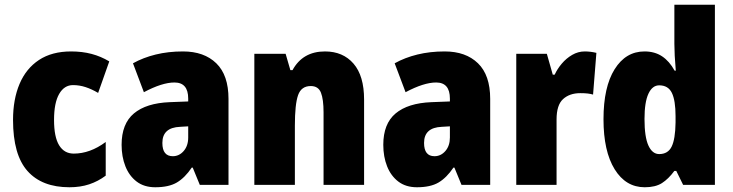

<svg xmlns="http://www.w3.org/2000/svg" viewBox="-20 -780 3091 810"><path d="M273 10Q157 10 96 -58.5Q35 -127 35 -274Q35 -361 62.5 -426Q90 -491 144.5 -527Q199 -563 280 -563Q327 -563 366.5 -552.5Q406 -542 441 -521L394 -388Q367 -404 341 -412.5Q315 -421 288 -421Q251 -421 229.5 -383.5Q208 -346 208 -274Q208 -202 229.5 -167Q251 -132 291 -132Q360 -132 426 -181V-39Q394 -15 356.5 -2.5Q319 10 273 10Z M752 -563Q841 -563 892.5 -513Q944 -463 944 -363V0H823L793 -73H789Q760 -30 726 -10Q692 10 635 10Q588 10 556.5 -14Q525 -38 509 -78.5Q493 -119 493 -169Q493 -258 545 -301.5Q597 -345 696 -349L774 -352V-364Q774 -432 716 -432Q664 -432 587 -391L541 -513Q584 -537 637 -550Q690 -563 752 -563ZM740 -245Q665 -242 665 -177Q665 -121 709 -121Q736 -121 755 -143Q774 -165 774 -200V-247Z M1351 -563Q1427 -563 1471.5 -511.5Q1516 -460 1516 -360V0H1345V-306Q1345 -361 1334 -389Q1323 -417 1291 -417Q1251 -417 1237.5 -378.5Q1224 -340 1224 -250V0H1053V-553H1185L1205 -484H1214Q1257 -563 1351 -563Z M1856 -563Q1945 -563 1996.5 -513Q2048 -463 2048 -363V0H1927L1897 -73H1893Q1864 -30 1830 -10Q1796 10 1739 10Q1692 10 1660.5 -14Q1629 -38 1613 -78.5Q1597 -119 1597 -169Q1597 -258 1649 -301.5Q1701 -345 1800 -349L1878 -352V-364Q1878 -432 1820 -432Q1768 -432 1691 -391L1645 -513Q1688 -537 1741 -550Q1794 -563 1856 -563ZM1844 -245Q1769 -242 1769 -177Q1769 -121 1813 -121Q1840 -121 1859 -143Q1878 -165 1878 -200V-247Z M2447 -563Q2471 -563 2496 -557L2482 -381Q2472 -384 2459.5 -385.5Q2447 -387 2428 -387Q2383 -387 2355.5 -362Q2328 -337 2328 -276V0H2158V-553H2287L2312 -465H2320Q2331 -489 2350 -511.5Q2369 -534 2394 -548.5Q2419 -563 2447 -563Z M2700 10Q2620 10 2573 -66Q2526 -142 2526 -277Q2526 -413 2573 -488Q2620 -563 2699 -563Q2742 -563 2773 -542.5Q2804 -522 2826 -482H2831Q2828 -515 2826.5 -544.5Q2825 -574 2825 -595V-760H2996V0H2862L2833 -59H2825Q2800 -25 2772.5 -7.5Q2745 10 2700 10ZM2761 -130Q2798 -130 2813.5 -161.5Q2829 -193 2830 -263V-290Q2830 -356 2814.5 -388Q2799 -420 2761 -420Q2732 -420 2715.5 -384.5Q2699 -349 2699 -278Q2699 -202 2715.5 -166Q2732 -130 2761 -130Z"/></svg>

Font: Noto Sans Lao UI Cond Blk
Style: Regular
Weight: 900
Width: 3
Designer: Monotype Design Team
Foundry: Monotype Imaging Inc.
Version: Version 2.000; ttfautohint (v1.8.4.7-5d5b)